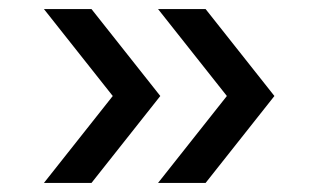

<svg xmlns="http://www.w3.org/2000/svg" viewBox="-20 -481 683 424"><path d="M77 -77C77 -77 229 -269 229 -269C229 -269 77 -461 77 -461C77 -461 182 -461 182 -461C182 -461 334 -269 334 -269C334 -269 182 -77 182 -77C182 -77 77 -77 77 -77ZM329 -77C329 -77 481 -269 481 -269C481 -269 329 -461 329 -461C329 -461 434 -461 434 -461C434 -461 586 -269 586 -269C586 -269 434 -77 434 -77C434 -77 329 -77 329 -77Z"/></svg>

Font: Preevio_Regular
Style: Regular
Weight: 500
Designer: Gumpita Rahayu
Foundry: Tokotype Studio
Version: ""